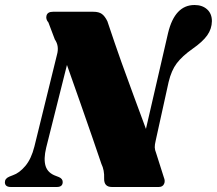

<svg xmlns="http://www.w3.org/2000/svg" viewBox="-48 -747 867 767"><path d="M136.5 -157Q125.5 -111.5 134.2 -83.5Q143 -55.5 176 -44L187.5 -39.5Q202.5 -33 202.5 -20Q202.5 0 179 0H-4.5Q-28.5 0 -28.5 -19Q-28.5 -34 -10.5 -41.5L3.5 -47Q29 -55.5 53 -83.8Q77 -112 89.5 -162L179.5 -528Q189.5 -563 171 -589.5L145.5 -657Q133.5 -671 138 -685.5Q142.5 -700 163.5 -700H325Q347 -700 359 -691.2Q371 -682.5 381 -662Q411.5 -570.5 437 -499Q462.5 -427.5 486.2 -364Q510 -300.5 535 -232L623.5 -615.5Q650.5 -727 729 -727Q760 -727 779.2 -709.8Q798.5 -692.5 798.5 -662.5Q798 -631.5 779.8 -605.8Q761.5 -580 720.5 -551.5Q679.5 -522.5 658 -494Q636.5 -465.5 625.5 -419L574 -185.5Q570 -169 570.2 -158.5Q570.5 -148 576 -134.5L606.5 -38.5Q613 -23.5 607.2 -11.8Q601.5 0 586 0H399Q367 0 368 -34Q369.5 -67 357 -92.5Q343.5 -132.5 321.8 -195.5Q300 -258.5 273.5 -334.2Q247 -410 219.5 -487.5Z"/></svg>

Font: Fraunces 72pt Black
Style: Italic
Weight: 900
Italic angle: -16°
Version: Version 1.000;[b76b70a41]